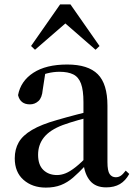

<svg xmlns="http://www.w3.org/2000/svg" viewBox="-20 -836 613 872"><path d="M188 16Q127 16 87 -19Q47 -54 47 -117Q47 -158 65 -189.5Q83 -221 125.5 -246Q168 -271 239 -291Q280 -303 328 -315.5Q376 -328 416 -337V-312Q376 -302 335.5 -290.5Q295 -279 265 -268Q207 -246 180 -212.5Q153 -179 153 -133Q153 -87 177 -64Q201 -41 239 -41Q258 -41 278 -49Q298 -57 324 -77.5Q350 -98 385 -135L398 -84H368Q338 -52 312 -29.5Q286 -7 256.5 4.5Q227 16 188 16ZM462 15Q414 15 389 -15Q364 -45 359 -96V-99V-372Q359 -426 348 -456Q337 -486 313 -498Q289 -510 250 -510Q223 -510 195 -503Q167 -496 132 -480L186 -506L174 -428Q171 -392 154.5 -377Q138 -362 116 -362Q72 -362 62 -404Q74 -468 131.5 -505.5Q189 -543 285 -543Q380 -543 424 -499Q468 -455 468 -356V-100Q468 -60 478 -45.5Q488 -31 506 -31Q518 -31 528 -37.5Q538 -44 551 -61L567 -46Q550 -15 524.5 0Q499 15 462 15ZM414 -610 243 -759H311L139 -610L121 -627L253 -816H300L432 -627Z"/></svg>

Font: Noto Serif JP ExtraLight SemiBold
Style: Regular
Weight: 600
Version: Version 2.003-H1;hotconv 1.1.1;makeotfexe 2.6.0